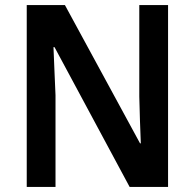

<svg xmlns="http://www.w3.org/2000/svg" viewBox="-20 -827 765 754"><path d="M640 -93H489L194 -642H190Q192 -592 194 -545.5Q196 -499 198 -453V-93H85V-807H235L530 -264H533Q531 -311 529.5 -357.5Q528 -404 527 -448V-807H640Z"/></svg>

Font: Noto Sans Telugu UI SemiCondensed SemiBold
Style: Regular
Weight: 600
Width: 4
Designer: Jelle Bosma - Monotype Design Team
Foundry: Monotype Imaging Inc.
Version: Version 2.005; ttfautohint (v1.8.4.7-5d5b)